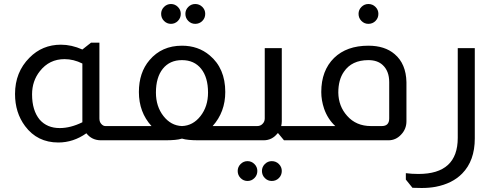

<svg xmlns="http://www.w3.org/2000/svg" viewBox="-20 -700 2459 958"><path d="M476 -487V-109Q476 -91 486 -81Q495 -71 506 -71H526V0H484Q438 0 411 -35Q346 11 271 11Q166 11 105 -71Q55 -138 55 -231Q55 -340 127 -412Q191 -477 284 -477Q337 -477 391 -453L434 -487ZM391 -383Q347 -405 302 -405Q226 -405 179 -345Q140 -296 140 -229Q140 -149 178 -103Q215 -61 278 -61Q332 -61 391 -90Z M833 -680Q853 -680 867.5 -665.5Q882 -651 882 -631Q882 -610 867.5 -595.5Q853 -581 833 -581Q813 -581 798.5 -595.5Q784 -610 784 -631Q784 -651 798.5 -665.5Q813 -680 833 -680ZM954 -680Q975 -680 989.5 -665.5Q1004 -651 1004 -631Q1004 -610 989.5 -595.5Q975 -581 954 -581Q934 -581 919.5 -595.5Q905 -610 905 -631Q905 -651 919.5 -665.5Q934 -680 954 -680ZM736 -71Q673 -140 673 -241Q673 -338 726 -400Q787 -472 888 -472Q969 -472 1026 -424Q1104 -359 1104 -241Q1104 -141 1041 -71H1128V0H984H973Q914 0 890 -8H886Q862 0 803 0H791H519V-71ZM888 -400Q827 -400 792.5 -357Q758 -314 758 -238Q758 -169 795.5 -121Q833 -73 888 -71Q943 -73 980.5 -121Q1018 -169 1018 -238Q1018 -314 983.5 -357Q949 -400 888 -400Z M1386 -460V-95Q1386 -83 1383 -71H1436V0H1397L1368 -35H1365Q1338 0 1295 0H1121V-71H1263Q1279 -71 1289 -81Q1301 -92 1301 -109V-460ZM1215 104Q1235 104 1249.5 118.5Q1264 133 1264 153Q1264 174 1249.5 188.5Q1235 203 1215 203Q1195 203 1180.5 188.5Q1166 174 1166 153Q1166 133 1180.5 118.5Q1195 104 1215 104ZM1336 104Q1357 104 1371.5 118.5Q1386 133 1386 153Q1386 174 1371.5 188.5Q1357 203 1336 203Q1316 203 1301.5 188.5Q1287 174 1287 153Q1287 133 1301.5 118.5Q1316 104 1336 104Z M1818 -680Q1839 -680 1853.5 -665.5Q1868 -651 1868 -631Q1868 -610 1853.5 -595.5Q1839 -581 1818 -581Q1798 -581 1783.5 -595.5Q1769 -610 1769 -631Q1769 -651 1783.5 -665.5Q1798 -680 1818 -680ZM1653 -71Q1615 -106 1597 -158Q1583 -200 1583 -241Q1583 -348 1647 -411Q1710 -472 1818 -472Q1900 -472 1949 -430Q2006 -382 2008 -290V-95Q2008 -56 1981 -28Q1955 0 1918 0H1429V-71ZM1922 -290Q1922 -346 1889 -376Q1863 -400 1818 -400Q1735 -400 1696 -342Q1668 -302 1668 -238Q1669 -170 1712 -122Q1757 -71 1831 -71H1885Q1922 -71 1922 -109Z M2349 -460V-9Q2349 102 2286 166Q2237 216 2154 232Q2122 238 2084 238Q2060 238 2038 237L2005 196V164Q2034 168 2068 168Q2264 168 2264 -12V-460Z"/></svg>

Font: Almarai
Style: Regular
Weight: 400
Designer: Boutros International 2019
Foundry: Created by Boutros International 2019
Version: Version 1.10